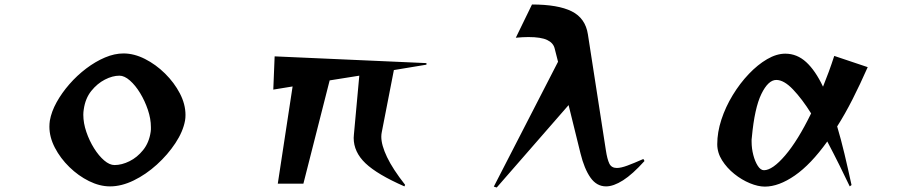

<svg xmlns="http://www.w3.org/2000/svg" viewBox="-20 -818 4040 855"><path d="M804 -281Q795 -232 761 -180.5Q727 -129 678.5 -85Q630 -41 575.5 -14.5Q521 12 470 12Q424 12 376.5 -11.5Q329 -35 289 -74Q249 -113 224.5 -160Q200 -207 200 -254Q200 -261 200.5 -267.5Q201 -274 202 -281Q209 -321 232 -362.5Q255 -404 289 -443Q323 -482 364 -513Q405 -544 447.5 -562Q490 -580 530 -580Q577 -580 625.5 -555.5Q674 -531 715 -490.5Q756 -450 781 -402Q806 -354 806 -306Q806 -299 805.5 -293Q805 -287 804 -281ZM651 -231Q652 -236 652 -241.5Q652 -247 652 -252Q652 -289 638.5 -329Q625 -369 604 -403.5Q583 -438 558.5 -459.5Q534 -481 512 -481Q481 -481 447 -463.5Q413 -446 386.5 -413Q360 -380 353 -331Q352 -325 351.5 -319Q351 -313 351 -307Q351 -270 364.5 -230.5Q378 -191 399 -157.5Q420 -124 444 -103.5Q468 -83 490 -83Q522 -83 556.5 -100Q591 -117 617.5 -150Q644 -183 651 -231Z M1781 12Q1660 -41 1607.5 -91Q1555 -141 1555 -204Q1555 -208 1555.5 -211.5Q1556 -215 1556 -219L1580 -481L1448 -460L1331 0H1217L1283 -433L1197 -419L1203 -567L1879 -537V-530L1734 -506L1680 -229Q1679 -225 1678.5 -219.5Q1678 -214 1678 -209Q1678 -172 1703.5 -118.5Q1729 -65 1784 5Z M2850 -101Q2797 -42 2754.5 -15Q2712 12 2679 12Q2637 12 2609.5 -27Q2582 -66 2565 -135L2512 -350L2192 17L2179 13L2465 -543L2450 -602Q2444 -627 2416.5 -640Q2389 -653 2333 -653Q2309 -653 2277 -650L2349 -798Q2465 -798 2526 -767.5Q2587 -737 2598 -665L2678 -149Q2684 -109 2693.5 -89.5Q2703 -70 2727 -70Q2745 -70 2773.5 -80.5Q2802 -91 2845 -110Z M3764 12Q3745 -28 3719 -80.5Q3693 -133 3664 -188Q3591 -86 3519.5 -36.5Q3448 13 3386 13Q3356 13 3319.5 -2Q3283 -17 3250 -43.5Q3217 -70 3195.5 -104Q3174 -138 3174 -176Q3174 -229 3192.5 -285.5Q3211 -342 3243 -394.5Q3275 -447 3314.5 -488.5Q3354 -530 3396 -554.5Q3438 -579 3477 -579Q3529 -579 3570 -541.5Q3611 -504 3645 -432Q3658 -464 3670.5 -498Q3683 -532 3695 -569L3844 -519Q3810 -442 3776.5 -376Q3743 -310 3708 -255Q3725 -198 3740.5 -133Q3756 -68 3772 6ZM3592 -313Q3552 -377 3511.5 -419.5Q3471 -462 3437 -462Q3401 -462 3370.5 -399.5Q3340 -337 3328 -206Q3327 -202 3327 -197Q3327 -192 3327 -187Q3327 -157 3334.5 -128Q3342 -99 3354.5 -79.5Q3367 -60 3382 -60Q3420 -60 3476.5 -126Q3533 -192 3592 -313Z"/></svg>

Font: Reggae One
Style: Regular
Weight: 400
Designer: Fontworks Inc.
Foundry: Fontworks Inc.
Version: Version 1.100